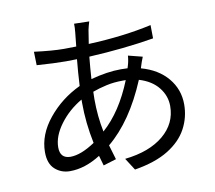

<svg xmlns="http://www.w3.org/2000/svg" viewBox="-89 -898 1178 1051"><g transform="rotate(-10 500.0 -372.0)"><path d="M613 -441H596Q547 -441 504.5 -431.5Q462 -422 427 -409L426 -368Q426 -272 444 -185Q547 -276 613 -441ZM727 -551Q716 -524 707 -494L706 -490Q800 -464 852.5 -401Q905 -338 905 -255Q905 -183 871.5 -120.5Q838 -58 766 -13.5Q694 31 578 50L535 -17Q672 -32 750 -97Q828 -162 828 -259Q828 -316 791 -362.5Q754 -409 684 -430Q594 -215 461 -105Q473 -62 485 -24L413 -2L397 -58Q310 -3 227 -3Q178 -3 143.5 -34Q109 -65 109 -129Q109 -226 181 -314.5Q253 -403 359 -453Q363 -529 370 -600L309 -599Q245 -599 147 -606L145 -681Q246 -668 310 -668L378 -669L386 -746Q389 -775 388 -794L472 -792Q465 -770 460 -747L448 -671Q642 -679 799 -714L800 -640Q633 -612 439 -602Q433 -543 429 -479Q521 -504 597 -504L634 -503L637 -513Q646 -541 648 -571ZM356 -378Q282 -335 233.5 -269.5Q185 -204 185 -142Q185 -81 242 -80Q301 -80 380 -133Q356 -248 356 -360Z"/></g></svg>

Font: Gothic Nguyen
Style: Regular
Weight: 400
Designer: MORI Takayuki
Version: Version 1.220;July 21, 2023;FontCreator 14.0.0.2814 64-bit